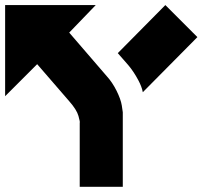

<svg xmlns="http://www.w3.org/2000/svg" viewBox="-20 -721 790 749"><path d="M0 -701.2H353.5L250 -593.8L396.5 -423.8C410.8 -408.2 423.5 -389.3 434.6 -367.2C445.6 -345.1 452.5 -325.8 455.1 -309.6C457.7 -293.3 459 -284.5 459 -283.2V7.8H291V-242.2C292.3 -243.5 290.7 -252.3 286.1 -268.6C281.6 -284.8 269.5 -304 250 -326.2L125 -470.7L0 -345.7ZM625 -701.2 750 -576.2 537.1 -361.3C534.5 -375.7 528.6 -391.3 519.5 -408.2C507.8 -430.3 494.8 -449.9 480.5 -466.8L439.5 -513.7Z"/></svg>

Font: CaskaydiaCove Nerd Font
Style: Bold
Weight: 700
Designer: Aaron Bell
Foundry: Saja Typeworks
Version: Version 2111.1;Nerd Fonts 2.3.0